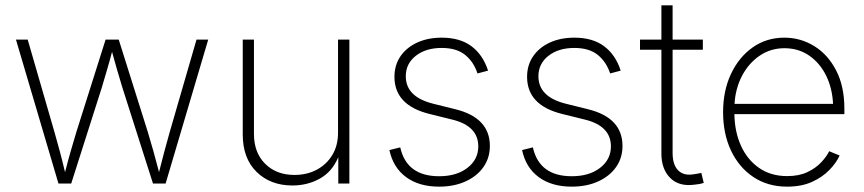

<svg xmlns="http://www.w3.org/2000/svg" viewBox="-20 -696 3277 728"><path d="M201.7 0 40.5 -545.9H85L186.5 -195.3Q196.8 -159.2 206.8 -122.1Q216.8 -85 226.6 -43Q237.3 -85 248 -122.3Q258.8 -159.7 269.5 -195.3L380.4 -545.9H430.2L540.5 -195.3Q551.3 -159.7 561.8 -122.3Q572.3 -85 583 -43.5Q593.3 -85 603.3 -122.1Q613.3 -159.2 623.5 -195.3L725.1 -545.9H769.5L607.9 0H560.1L443.8 -364.7Q433.6 -397.5 424.1 -430.7Q414.6 -463.9 404.8 -499.5Q395.5 -463.9 385.7 -430.7Q376 -397.5 366.2 -364.7L250 0Z M1088.9 7.3Q1005.4 7.3 952.9 -44.2Q900.4 -95.7 900.4 -186V-545.9H942.9V-188Q942.9 -117.2 985.4 -75Q1027.8 -32.7 1096.7 -32.7Q1144 -32.7 1181.4 -52.7Q1218.8 -72.8 1240.2 -108.6Q1261.7 -144.5 1261.7 -192.4V-545.9H1304.7V0H1262.7V-100.1Q1239.3 -44.4 1192.4 -18.6Q1145.5 7.3 1088.9 7.3Z M1645 11.7Q1568.8 11.7 1519.8 -24.4Q1470.7 -60.5 1456.5 -127L1497.6 -137.2Q1522 -27.8 1645 -27.8Q1711.4 -27.8 1752.4 -59.6Q1793.5 -91.3 1793.5 -141.1Q1793.5 -217.8 1696.3 -242.2L1609.4 -263.7Q1475.6 -296.4 1475.6 -404.8Q1475.6 -449.2 1498.5 -482.7Q1521.5 -516.1 1562 -534.7Q1602.5 -553.2 1654.8 -553.2Q1724.1 -553.2 1767.6 -520.8Q1811 -488.3 1830.6 -428.2L1790.5 -417.5Q1775.9 -461.9 1743.4 -488Q1710.9 -514.2 1654.8 -514.2Q1594.7 -514.2 1556.6 -484.4Q1518.6 -454.6 1518.6 -406.7Q1518.6 -328.6 1622.6 -302.7L1707 -281.7Q1837.4 -249.5 1837.4 -142.6Q1837.4 -97.2 1813 -62.5Q1788.6 -27.8 1745.1 -8.1Q1701.7 11.7 1645 11.7Z M2147.9 11.7Q2071.8 11.7 2022.7 -24.4Q1973.6 -60.5 1959.5 -127L2000.5 -137.2Q2024.9 -27.8 2147.9 -27.8Q2214.4 -27.8 2255.4 -59.6Q2296.4 -91.3 2296.4 -141.1Q2296.4 -217.8 2199.2 -242.2L2112.3 -263.7Q1978.5 -296.4 1978.5 -404.8Q1978.5 -449.2 2001.5 -482.7Q2024.4 -516.1 2064.9 -534.7Q2105.5 -553.2 2157.7 -553.2Q2227.1 -553.2 2270.5 -520.8Q2314 -488.3 2333.5 -428.2L2293.5 -417.5Q2278.8 -461.9 2246.3 -488Q2213.9 -514.2 2157.7 -514.2Q2097.7 -514.2 2059.6 -484.4Q2021.5 -454.6 2021.5 -406.7Q2021.5 -328.6 2125.5 -302.7L2210 -281.7Q2340.3 -249.5 2340.3 -142.6Q2340.3 -97.2 2315.9 -62.5Q2291.5 -27.8 2248 -8.1Q2204.6 11.7 2147.9 11.7Z M2645 -545.9V-507.3H2530.3V-116.2Q2530.3 -70.8 2551.8 -49.6Q2573.2 -28.3 2612.8 -35.6Q2624.5 -37.1 2639.2 -40.5L2648.4 -2.4Q2634.3 2.4 2615.7 3.9Q2555.7 12.7 2521.7 -20.8Q2487.8 -54.2 2487.8 -113.8V-507.3H2406.7V-545.9H2487.8V-675.8H2530.3V-545.9Z M2964.8 11.7Q2891.1 11.7 2836.4 -24.9Q2781.7 -61.5 2751.7 -125.2Q2721.7 -189 2721.7 -270.5Q2721.7 -352.1 2751.7 -415.8Q2781.7 -479.5 2834 -516.4Q2886.2 -553.2 2954.1 -553.2Q3015.6 -553.2 3067.4 -521.2Q3119.1 -489.3 3150.4 -429Q3181.6 -368.7 3181.6 -283.7V-263.2H2764.6Q2765.6 -195.8 2789.8 -142.8Q2814 -89.8 2858.4 -59.1Q2902.8 -28.3 2964.8 -28.3Q3009.8 -28.3 3041.5 -43.5Q3073.2 -58.6 3093.8 -80.6Q3114.3 -102.5 3124 -122.6L3163.6 -106.4Q3151.4 -79.1 3125 -51.8Q3098.6 -24.4 3058.8 -6.3Q3019 11.7 2964.8 11.7ZM2765.1 -302.2H3138.7Q3135.7 -362.3 3112.1 -409.9Q3088.4 -457.5 3047.9 -485.4Q3007.3 -513.2 2954.1 -513.2Q2902.3 -513.2 2860.8 -485.1Q2819.3 -457 2793.9 -409.2Q2768.6 -361.3 2765.1 -302.2Z"/></svg>

Font: Inter Extra Light
Style: Regular
Weight: 200
Designer: Rasmus Andersson
Foundry: rsms
Version: Version 4.000;git-3c8e0fc